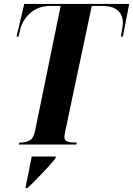

<svg xmlns="http://www.w3.org/2000/svg" viewBox="-20 -734 676 975"><path d="M76 0 78 -10H83Q108 -10 129 -20Q150 -30 158 -69L288 -704H238Q177 -704 137 -670.5Q97 -637 84 -589L74 -548H64L103 -714H636L604 -548H594Q597 -567 600.5 -587.5Q604 -608 604 -617Q604 -659 577.5 -681.5Q551 -704 495 -704H446L314 -80Q311 -65 309 -55Q307 -45 307 -40Q307 -20 323.5 -15Q340 -10 366 -10H370L368 0ZM110 215Q120 168 127 132.5Q134 97 141 61H264L261 71Q246 90 221 117.5Q196 145 168.5 173Q141 201 120 221H109Z"/></svg>

Font: Noto Serif Display ExtraCondensed ExtraBold
Style: Italic
Weight: 800
Width: 2
Italic angle: -12°
Designer: Monotype Design Team
Foundry: Monotype Imaging Inc.
Version: Version 2.009